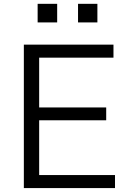

<svg xmlns="http://www.w3.org/2000/svg" viewBox="-20 -959 645 979"><path d="M101.6 0V-731.4H558.6V-665H179.7V-411.1H521.5V-345.7H179.7V-66.4H566.4V0ZM171.9 -844.7V-939.5H271.5V-844.7ZM377.9 -844.7V-939.5H476.6V-844.7Z"/></svg>

Font: Gothic A1
Style: Regular
Weight: 400
Designer: HanYang I&C Co.,Ltd.
Foundry: HanYang I&C Co.,Ltd.
Version: Version 2.50